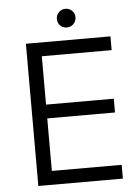

<svg xmlns="http://www.w3.org/2000/svg" viewBox="-59 -937 703 983"><g transform="rotate(-5 292.0 -446.0)"><path d="M97.7 -731H532.2V-660.2H173.3V-411.6H521.5V-340.8H173.3V-70.8H532.2V0H97.7ZM266.6 -844.2Q266.6 -862.8 280.3 -877.2Q293.9 -891.6 314 -891.6Q335 -891.6 348.6 -877.9Q362.3 -864.3 362.3 -844.2Q362.3 -823.7 348.4 -809.8Q334.5 -795.9 314 -795.9Q293.5 -795.9 280 -809.6Q266.6 -823.2 266.6 -844.2Z"/></g></svg>

Font: Glacial Indifference
Style: Regular
Weight: 400
Designer: Alfredo Marco Pradil
Foundry: Alfredo Marco Pradil
Version: Version 1.312